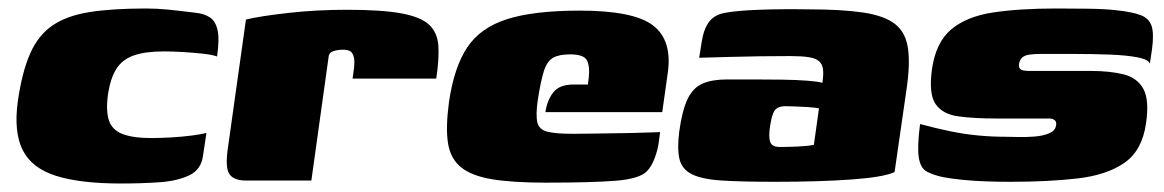

<svg xmlns="http://www.w3.org/2000/svg" viewBox="-20 -425 2741 452"><path d="M265 7Q169 7 112 -11Q55 -29 33.5 -71.5Q12 -114 22 -187Q32 -256 51 -299Q70 -342 103.5 -365Q137 -388 190.5 -396.5Q244 -405 323 -405Q349 -405 374.5 -402.5Q400 -400 440 -395Q460 -393 473.5 -384.5Q487 -376 492 -355Q497 -334 491 -292Q481 -296 458.5 -298.5Q436 -301 411 -302.5Q386 -304 366 -304Q322 -304 295 -294.5Q268 -285 254 -263Q240 -241 234 -202Q229 -164 236.5 -141.5Q244 -119 268.5 -109.5Q293 -100 337 -100Q357 -100 383 -101.5Q409 -103 432 -106Q455 -109 466 -112L458 -59Q454 -26 426 -12.5Q398 1 356 4Q314 7 265 7Z M713 0H559Q531 0 520.5 -14.5Q510 -29 516 -73L559 -379Q592 -387 658 -394.5Q724 -402 797 -402Q879 -402 925 -393.5Q971 -385 990.5 -366.5Q1010 -348 1012 -317Q1014 -286 1007 -240H810L812 -254Q816 -279 813 -290.5Q810 -302 803.5 -305Q797 -308 788 -308Q776 -308 766 -305Q756 -302 754 -294Z M1265 5Q1187 5 1138.5 -3Q1090 -11 1065 -31.5Q1040 -52 1034.5 -89Q1029 -126 1037 -185Q1049 -267 1080 -313.5Q1111 -360 1174 -380Q1237 -400 1345 -400Q1472 -400 1517.5 -365Q1563 -330 1552 -253L1539 -161H1264Q1268 -189 1282.5 -207.5Q1297 -226 1330 -226H1364L1366 -242Q1369 -268 1362 -282.5Q1355 -297 1322 -297Q1296 -297 1282 -289Q1268 -281 1260.5 -258Q1253 -235 1246 -189Q1241 -154 1245 -137Q1249 -120 1268.5 -115Q1288 -110 1328 -110Q1344 -110 1376 -110.5Q1408 -111 1443 -111.5Q1478 -112 1504 -113Q1530 -114 1534 -114L1531 -91Q1529 -74 1521.5 -53.5Q1514 -33 1503 -22Q1486 -4 1429.5 0.5Q1373 5 1265 5Z M1805 3Q1727 3 1679.5 0Q1632 -3 1608.5 -15Q1585 -27 1579.5 -51Q1574 -75 1579 -115Q1586 -166 1599 -192.5Q1612 -219 1634.5 -228.5Q1657 -238 1692 -238Q1718 -238 1752.5 -238Q1787 -238 1821 -237.5Q1855 -237 1881 -235Q1907 -233 1916 -230Q1919 -250 1917.5 -262Q1916 -274 1908 -281Q1900 -288 1883.5 -290.5Q1867 -293 1840 -293Q1805 -293 1769 -292.5Q1733 -292 1697.5 -291Q1662 -290 1626 -289L1632 -327Q1637 -358 1650 -374.5Q1663 -391 1688 -395Q1714 -400 1766.5 -402Q1819 -404 1882 -403Q1962 -403 2012 -395.5Q2062 -388 2087 -368.5Q2112 -349 2117.5 -311.5Q2123 -274 2114 -214L2086 -20Q2061 -8 1985 -2.5Q1909 3 1805 3ZM1816 -79Q1835 -79 1857.5 -80Q1880 -81 1896 -84L1908 -170Q1897 -172 1880.5 -173Q1864 -174 1849.5 -174.5Q1835 -175 1829 -175Q1819 -175 1811.5 -171.5Q1804 -168 1800 -158Q1796 -148 1793 -129Q1790 -109 1791.5 -98Q1793 -87 1799 -83Q1805 -79 1816 -79Z M2359 3Q2330 3 2301.5 2Q2273 1 2247.5 -1.5Q2222 -4 2200 -8Q2177 -13 2162 -21Q2147 -29 2143 -54Q2139 -79 2146 -133Q2183 -123 2217 -116Q2251 -109 2283.5 -106Q2316 -103 2348 -103Q2358 -103 2376.5 -102.5Q2395 -102 2415 -103.5Q2435 -105 2449.5 -111Q2464 -117 2466 -129Q2468 -138 2463 -142Q2458 -146 2450 -146H2326Q2274 -146 2236.5 -151Q2199 -156 2182.5 -180Q2166 -204 2174 -262Q2183 -325 2219 -355.5Q2255 -386 2317 -395.5Q2379 -405 2466 -405Q2498 -405 2539.5 -404.5Q2581 -404 2607 -401Q2645 -397 2665 -389.5Q2685 -382 2691 -364Q2697 -346 2692 -309L2687 -275Q2684 -285 2658 -290Q2632 -295 2592.5 -296.5Q2553 -298 2510 -298Q2467 -298 2430 -298Q2415 -298 2404 -296.5Q2393 -295 2387 -290Q2381 -285 2379 -275Q2378 -267 2381 -263.5Q2384 -260 2390 -259Q2396 -258 2403 -258H2548Q2593 -258 2625 -250Q2657 -242 2671.5 -216Q2686 -190 2678 -135Q2669 -71 2627.5 -42Q2586 -13 2517.5 -5Q2449 3 2359 3Z"/></svg>

Font: Genos Black
Style: Italic
Weight: 900
Italic angle: -8°
Version: Version 1.010